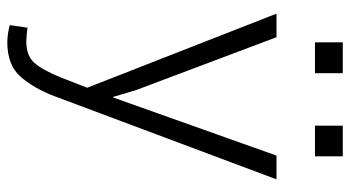

<svg xmlns="http://www.w3.org/2000/svg" viewBox="-238 -514 964 529"><g transform="rotate(90 244.5 -249.0)"><path d="M227.1 -143.1 246.6 -78.1H248L408.2 -528.3H473.6L244.1 84.5Q223.1 139.6 191.2 176.5Q159.2 213.4 95.2 213.4Q85 213.4 70.6 211.2Q56.2 209 48.8 206.5L55.7 157.7Q61.5 158.7 74.5 159.9Q87.4 161.1 93.3 161.1Q132.8 161.1 152.6 138.9Q172.4 116.7 193.4 64.5L221.2 -6.8L17.1 -528.3H82ZM410.2 -634.3H325.7V-710.9H410.2ZM181.2 -634.3H96.2V-710.9H181.2Z"/></g></svg>

Font: Roboto Web
Style: Light
Weight: 300
Designer: Google
Version: Version 1.200310; 2013